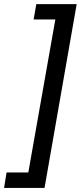

<svg xmlns="http://www.w3.org/2000/svg" viewBox="-75 -755 411 936"><path d="M298.8 -734.9 142.1 161.1H-55.2L-43 85.9H63L194.8 -660.2H88.9L102.1 -734.9Z"/></svg>

Font: Archivo Medium
Style: Italic
Weight: 500
Italic angle: -10°
Designer: Hector Gatti
Foundry: Omnibus-Type
Version: Version 2.001